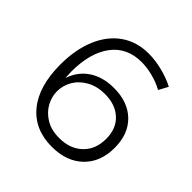

<svg xmlns="http://www.w3.org/2000/svg" viewBox="-185 -854 1009 1009"><g transform="rotate(45 320.0 -349.5)"><path d="M363 -645Q255 -645 196 -566Q137 -487 137 -348Q137 -334 139 -302Q162 -371 218.5 -408.5Q275 -446 357 -446Q461 -446 521.5 -387Q582 -328 582 -226Q582 -120 517.5 -58Q453 4 344 4Q215 4 142.5 -84.5Q70 -173 70 -334Q70 -445 105 -528.5Q140 -612 205 -657.5Q270 -703 358 -703Q406 -703 459 -690Q512 -677 556 -654L528 -602Q492 -622 448 -633.5Q404 -645 363 -645ZM157 -221Q157 -183 177 -145Q197 -107 238 -81.5Q279 -56 339 -56Q419 -56 468 -102.5Q517 -149 517 -228Q517 -303 470.5 -346.5Q424 -390 346 -390Q289 -390 246 -366.5Q203 -343 180 -304.5Q157 -266 157 -221Z"/></g></svg>

Font: TypoPRO Montserrat
Style: Regular
Weight: 300
Designer: Julieta Ulanovsky
Foundry: Julieta Ulanovsky
Version: Version 6.001